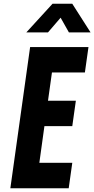

<svg xmlns="http://www.w3.org/2000/svg" viewBox="-20 -1000 501 1020"><path d="M450 -750 431 -615H256L235 -465H383L364 -330H216L189 -135H364L345 0H35L140 -750ZM120 -828 259 -980H364L461 -828H346L302 -906L235 -828Z"/></svg>

Font: Mohave Light
Style: Bold Italic
Weight: 700
Italic angle: -8°
Version: Version 2.003